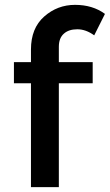

<svg xmlns="http://www.w3.org/2000/svg" viewBox="-20 -767 450 787"><path d="M37.1 -425.8V-512.2H106.9V-564Q106.9 -651.4 161.1 -699.2Q215.3 -747.1 287.6 -747.1Q359.9 -747.1 410.2 -710L366.2 -622.1Q332 -647 296.9 -647Q261.7 -647 241.7 -628.9Q221.2 -610.8 221.2 -575.2V-512.2H359.9V-425.8H221.2V0H106.9V-425.8Z"/></svg>

Font: TruenoRg
Style: Book
Weight: 400
Designer: Julieta Ulanovsky
Foundry: Julieta Ulanovsky
Version: Version 3.001b